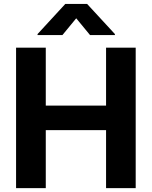

<svg xmlns="http://www.w3.org/2000/svg" viewBox="-20 -974 786 994"><path d="M63.2 0V-727.3H217V-427.2H529.1V-727.3H682.5V0H529.1V-300.4H217V0ZM303.3 -792.6H174.4V-797.6L318.2 -953.8H430.8L574.9 -797.6V-792.6H446L374.6 -879.3Z"/></svg>

Font: Inter Zeller
Style: Bold
Weight: 700
Designer: Rasmus Andersson; Joe Bland
Foundry: zeller
Version: Version 3.015;git-dec3a8cb1